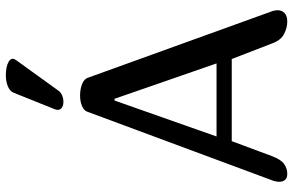

<svg xmlns="http://www.w3.org/2000/svg" viewBox="-193 -810 1003 657"><g transform="rotate(-90 308.5 -481.5)"><path d="M42 0Q28 0 21.5 -7.5Q15 -15 15 -27Q15 -39 20 -52L255 -685Q259 -696 274.5 -702.5Q290 -709 310 -709Q332 -709 349.5 -702Q367 -695 371 -682L600 -48Q602 -38 602 -33Q602 -19 592.5 -9.5Q583 0 563 0Q542 0 520.5 -11Q499 -22 488 -53L435 -190H154L103 -53Q91 -21 75.5 -10.5Q60 0 42 0ZM293 -591 170 -242H420L299 -591ZM289 -766Q273 -766 265.5 -774Q258 -782 263 -795L320 -937Q326 -950 342.5 -956.5Q359 -963 379 -963Q409 -963 425.5 -953.5Q442 -944 432 -929L326 -782Q321 -775 310.5 -770.5Q300 -766 289 -766Z"/></g></svg>

Font: Marmelad for Arash.Academy
Style: Regular
Weight: 400
Designer: Manvel Shmavonyan
Foundry: Cyreal
Version: Version 1.110;Glyphs 3.2 (3202)